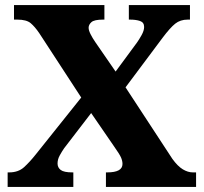

<svg xmlns="http://www.w3.org/2000/svg" viewBox="-20 -734 801 754"><path d="M10 0V-57H16Q52 -57 74.5 -77.5Q97 -98 120 -127L299 -351L134 -604Q117 -629 100.5 -643Q84 -657 48 -657H35V-714H390V-657H385Q350 -657 339 -647Q328 -637 328 -625Q328 -615 335.5 -600Q343 -585 354 -569L434 -453L518 -567Q526 -578 536 -596Q546 -614 546 -628Q546 -646 530 -651.5Q514 -657 491 -657H486V-714H726V-657H717Q688 -657 668 -641Q648 -625 618 -585L473 -391L657 -110Q678 -81 698 -69Q718 -57 737 -57H750V0H396V-57H401Q461 -57 461 -90Q461 -102 455.5 -115Q450 -128 428 -159L338 -290L232 -152Q223 -139 214.5 -123.5Q206 -108 206 -92Q206 -76 218.5 -66.5Q231 -57 264 -57H268V0Z"/></svg>

Font: Noto Serif Telugu ExtraBold
Style: Regular
Weight: 800
Designer: Jelle Bosma - Monotype Design Team
Foundry: Monotype Imaging Inc.
Version: Version 2.005; ttfautohint (v1.8.4.7-5d5b)